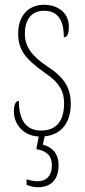

<svg xmlns="http://www.w3.org/2000/svg" viewBox="-20 -561 355 803"><path d="M139 222C194 222 225 189 225 130C225 76 192 52 159 44L167 9C235 3 276 -47 276 -126C276 -185 256 -234 178 -283C114 -326 84 -365 84 -420C84 -473 107 -516 164 -516C221 -516 247 -478 247 -405C262 -405 268 -421 268 -450C268 -504 226 -541 164 -541C97 -541 56 -493 56 -421C56 -355 83 -317 164 -259C234 -213 248 -174 248 -129C248 -52 213 -15 152 -15C88 -15 59 -60 59 -139C46 -139 38 -125 38 -93C38 -52 68 6 142 10L132 63C174 69 197 90 197 130C197 176 173 197 136 197C124 197 108 194 91 189V212C108 219 123 222 139 222Z"/></svg>

Font: Noto Serif Devanagari ExtraCondensed Thin
Style: Regular
Weight: 100
Width: 2
Designer: Universal Thirst, Indian Type Foundry and the Monotype Design Team
Foundry: Monotype Imaging Inc.
Version: Version 2.004